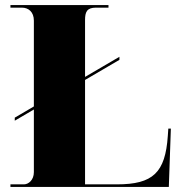

<svg xmlns="http://www.w3.org/2000/svg" viewBox="-20 -734 717 754"><path d="M21 0H643L651 -229H641L639 -200C629 -56 581 -10 439 -10H314V-420L449 -499V-511L314 -432V-655C314 -687 321 -704 357 -704H406V-714H21V-704H66C92 -704 113 -687 113 -653V-316L38 -272V-260L113 -304V-58C113 -27 92 -10 74 -10H21Z"/></svg>

Font: Noto Serif Display Black
Style: Regular
Weight: 900
Designer: Monotype Design Team
Foundry: Monotype Imaging Inc.
Version: Version 2.009